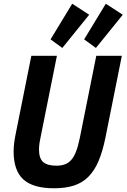

<svg xmlns="http://www.w3.org/2000/svg" viewBox="-20 -997 678 1029"><path d="M285 -698 199 -269Q195 -252 192 -232.5Q189 -213 189 -196Q189 -148 211.5 -128.5Q234 -109 282 -109Q307 -109 327 -116Q347 -123 362 -140Q377 -157 388 -186Q399 -215 408 -259L496 -698H633L545 -259Q530 -185 508 -133.5Q486 -82 453.5 -49.5Q421 -17 376 -2.5Q331 12 270 12Q157 12 105 -35.5Q53 -83 53 -185Q53 -211 56.5 -235.5Q60 -260 66 -289L148 -698ZM314 -740 251 -786 367 -977 458 -918ZM494 -740 431 -786 547 -977 638 -918Z"/></svg>

Font: IBM Plex Sans Cond
Style: Bold Italic
Weight: 700
Width: 3
Italic angle: -11°
Designer: Mike Abbink, Paul van der Laan, Pieter van Rosmalen
Foundry: Bold Monday
Version: Version 1.3